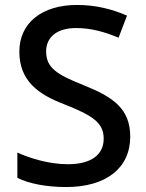

<svg xmlns="http://www.w3.org/2000/svg" viewBox="-20 -744 590 774"><path d="M505 -193C505 -305 437 -353 316 -401C208 -444 166 -471 166 -537C166 -593 208 -631 287 -631C347 -631 403 -615 458 -592L492 -681C432 -707 367 -724 290 -724C151 -724 58 -653 58 -536C58 -419 133 -364 238 -324C352 -279 398 -250 398 -185C398 -122 350 -82 254 -82C179 -82 103 -105 50 -129V-27C98 -3 169 10 247 10C407 10 505 -66 505 -193Z"/></svg>

Font: Noto Sans Devanagari UI Medium
Style: Regular
Weight: 500
Designer: Jelle Bosma - Monotype Design Team
Foundry: Monotype Imaging Inc.
Version: Version 2.004